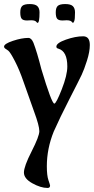

<svg xmlns="http://www.w3.org/2000/svg" viewBox="-40 -638 463 947"><path d="M289 -538 268 -537Q249 -537 242 -545.5Q235 -554 235 -577Q235 -600 245 -609Q255 -618 282 -618Q309 -618 319.5 -607.5Q330 -597 330 -577Q330 -542 326 -533.5Q322 -525 320 -525L316 -528Q310 -538 289 -538ZM114 -538 93 -537Q74 -537 67 -545.5Q60 -554 60 -577Q60 -600 70 -609Q80 -618 107 -618Q134 -618 144.5 -607.5Q155 -597 155 -577Q155 -525 145 -525L141 -528Q135 -538 114 -538ZM207 277Q207 289 195 289H194Q161 289 119.5 266Q78 243 78 213Q78 183 116 108.5Q154 34 154 9Q154 -18 128 -88Q95 -179 75.5 -236Q56 -293 33.5 -336.5Q11 -380 1 -388L-9 -395Q-20 -401 -20 -408Q-20 -422 23.5 -436.5Q67 -451 100 -451Q115 -451 125 -427Q143 -380 164 -297Q215 -127 228 -127Q237 -127 264.5 -197Q292 -267 292 -310Q292 -385 248 -398Q238 -400 238 -408Q238 -426 285 -442.5Q332 -459 370 -459Q403 -459 403 -416Q403 -383 389 -339Q375 -295 363 -269.5Q351 -244 303.5 -151.5Q256 -59 225 11Q191 95 191 182Q191 228 199 251Q207 274 207 277Z"/></svg>

Font: Aladin
Style: Regular
Weight: 400
Designer: Angel Koziupa and Alejandro Paul
Foundry: Angel Koziupa and Alejandro Paul
Version: Version 1.000